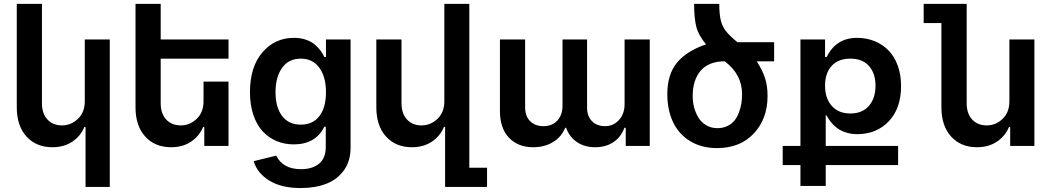

<svg xmlns="http://www.w3.org/2000/svg" viewBox="-20 -747 5382 983"><path d="M414.1 -229V-544.9H542V210H418V-97.2H412.1Q392.6 -49.8 349.9 -21.5Q307.1 6.8 248 6.8Q165.5 6.8 115.7 -47.9Q65.9 -102.5 65.9 -198.2V-727.1H194.8V-217.8Q194.8 -166 222.7 -135.5Q250.5 -105 297.9 -105Q343.3 -105 378.7 -138.2Q414.1 -171.4 414.1 -229Z M1022 -229V-329.1H1149.9V0H1025.9V-97.2H1020Q1000.5 -49.8 957.8 -21.5Q915 6.8 856 6.8Q773.4 6.8 723.6 -47.9Q673.8 -102.5 673.8 -198.2V-727.1H802.7V-544.9H1149.9V-446.8H802.7V-217.8Q802.7 -166 830.6 -135.5Q858.4 -105 905.8 -105Q951.2 -105 986.6 -138.2Q1022 -171.4 1022 -229Z M1520 -108.9Q1581.5 -108.9 1615.2 -152.6Q1648.9 -196.3 1648.9 -274.9Q1648.9 -353.5 1615 -400.1Q1581.1 -446.8 1520 -446.8Q1457.5 -446.8 1424.1 -399.4Q1390.6 -352.1 1390.6 -274.9Q1390.6 -198.2 1424.1 -153.6Q1457.5 -108.9 1520 -108.9ZM1519 215.8Q1419.9 215.8 1358.2 177.2Q1296.4 138.7 1278.8 78.1L1394 49.8Q1428.7 119.1 1521 119.1Q1579.1 119.1 1613.5 91.1Q1647.9 63 1647.9 4.9V-98.1H1640.6Q1595.7 -7.8 1483.9 -7.8Q1436.5 -7.8 1396.2 -24.7Q1356 -41.5 1325.4 -74Q1294.9 -106.4 1277.3 -158Q1259.8 -209.5 1259.8 -274.9Q1259.8 -404.8 1323.5 -479Q1387.2 -553.2 1484.9 -553.2Q1518.6 -553.2 1546.4 -543.7Q1574.2 -534.2 1592.3 -518.3Q1610.4 -502.4 1621.6 -487.3Q1632.8 -472.2 1640.6 -455.1H1648.9V-544.9H1774.9V8.8Q1774.9 76.7 1741.5 124Q1708 171.4 1651.1 193.6Q1594.2 215.8 1519 215.8Z M2254.9 -229V-727.1H2382.8V111.8H2473.6V210H2258.8V-97.2H2252.9Q2233.4 -49.8 2190.7 -21.5Q2147.9 6.8 2088.9 6.8Q2006.3 6.8 1956.5 -47.9Q1906.7 -102.5 1906.7 -198.2V-544.9H2035.6V-217.8Q2035.6 -166 2063.5 -135.5Q2091.3 -105 2138.7 -105Q2184.1 -105 2219.5 -138.2Q2254.9 -171.4 2254.9 -229Z M3177.7 -544.9H3306.6V0H3183.6V-92.8H3176.8Q3159.7 -45.4 3120.6 -19.3Q3081.5 6.8 3026.9 6.8Q2972.7 6.8 2933.6 -19.8Q2894.5 -46.4 2878.4 -92.8H2873.5Q2855.5 -46.9 2812 -20Q2768.6 6.8 2709.5 6.8Q2632.3 6.8 2585.9 -41.7Q2539.6 -90.3 2539.6 -179.2V-544.9H2668.5V-199.2Q2668.5 -151.4 2694.6 -126.2Q2720.7 -101.1 2761.7 -101.1Q2807.1 -101.1 2833.5 -129.9Q2859.9 -158.7 2859.9 -205.1V-544.9H2985.8V-193.8Q2985.8 -151.9 3011 -126.5Q3036.1 -101.1 3077.6 -101.1Q3120.1 -101.1 3148.9 -132.6Q3177.7 -164.1 3177.7 -213.9Z M3690.4 -433.1Q3608.9 -433.1 3567.6 -385.3Q3526.4 -337.4 3526.4 -254.9Q3526.4 -226.6 3533.4 -198.7Q3540.5 -170.9 3554.9 -146.2Q3569.3 -121.6 3595 -106.2Q3620.6 -90.8 3653.3 -90.8Q3682.1 -90.8 3704.8 -102.1Q3727.5 -113.3 3741.2 -130.9Q3754.9 -148.4 3763.7 -172.4Q3772.5 -196.3 3775.9 -218.8Q3779.3 -241.2 3779.3 -265.1Q3779.3 -366.2 3690.4 -433.1ZM3594.7 -520Q3555.7 -566.9 3544.7 -610.8Q3533.7 -654.8 3533.7 -727.1H3662.6Q3662.6 -672.9 3670.4 -642.1Q3678.2 -611.3 3696 -588.4Q3713.9 -565.4 3755.4 -530.8H3943.4V-433.1H3854.5Q3884.3 -386.2 3897 -346.7Q3909.7 -307.1 3909.7 -254.9Q3909.7 -138.7 3839.4 -63.7Q3769 11.2 3651.4 11.2Q3571.3 11.2 3512.9 -24.7Q3454.6 -60.5 3425.5 -122.6Q3396.5 -184.6 3396.5 -265.1Q3396.5 -365.7 3445.8 -425.8Q3495.1 -485.8 3594.7 -520Z M4333.5 -166Q4395.5 -166 4429 -205.3Q4462.4 -244.6 4462.4 -308.1Q4462.4 -371.1 4429.2 -408.9Q4396 -446.8 4333.5 -446.8Q4272 -446.8 4238 -409.7Q4204.1 -372.6 4204.1 -308.1Q4204.1 -243.7 4238.5 -204.8Q4272.9 -166 4333.5 -166ZM4207.5 0H4578.1V98.1H4207.5V205.1H4078.1V98.1H3987.3V0H4078.1V-544.9H4204.1V-455.1H4212.4Q4260.3 -553.2 4368.2 -553.2Q4415.5 -553.2 4456.5 -536.9Q4497.6 -520.5 4528.1 -489.7Q4558.6 -459 4575.9 -412.1Q4593.3 -365.2 4593.3 -307.1Q4593.3 -191.9 4530.3 -126Q4467.3 -60.1 4369.1 -60.1Q4342.3 -60.1 4319.1 -66.4Q4295.9 -72.8 4279.5 -82.3Q4263.2 -91.8 4249.5 -105.2Q4235.8 -118.7 4227.5 -130.6Q4219.2 -142.6 4212.4 -155.8H4207.5Z M5147.9 -229V-544.9H5275.9V0H5151.9V-97.2H5146Q5126.5 -49.8 5083.7 -21.5Q5041 6.8 4981.9 6.8Q4899.4 6.8 4849.6 -47.9Q4799.8 -102.5 4799.8 -198.2V-628.9H4709V-727.1H4929.2V-217.8Q4929.2 -166 4957 -135.5Q4984.9 -105 5032.2 -105Q5077.6 -105 5112.8 -138.2Q5147.9 -171.4 5147.9 -229Z"/></svg>

Font: Telcell.Market SemBd
Style: Regular
Weight: 600
Designer: Rasmus Andersson, Sedrak Mkrtchyan
Version: Version 3.019;git-0a5106e0b